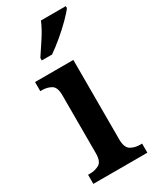

<svg xmlns="http://www.w3.org/2000/svg" viewBox="-198 -821 712 877"><g transform="rotate(-30 158.5 -383.0)"><path d="M18 0V-48H29Q55 -48 76.5 -60Q98 -72 98 -115V-422Q98 -464 77 -476Q56 -488 30 -488H20V-536H222V-118Q222 -73 243.5 -60.5Q265 -48 291 -48H303V0ZM96 -619Q117 -650 143.5 -691Q170 -732 184 -766H315V-756Q303 -739 274.5 -710.5Q246 -682 212 -653.5Q178 -625 150 -606H96Z"/></g></svg>

Font: Noto Serif Bengali SemiCondensed SemiBold
Style: Regular
Weight: 600
Width: 4
Designer: Juan Bruce, Universal Thirst, Indian Type Foundry and the Monotype Design Team.
Foundry: Monotype Imaging Inc.
Version: Version 2.003; ttfautohint (v1.8.4.7-5d5b)